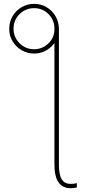

<svg xmlns="http://www.w3.org/2000/svg" viewBox="-20 -780 450 1004"><path d="M264.6 -617.2 288.1 -631.8V79.1Q287.6 132.3 302.5 157Q317.4 181.6 349.6 181.6Q367.2 181.6 381.8 177.7V200.2Q375.5 202.1 366.7 203.1Q357.9 204.1 349.6 204.1Q307.1 204.1 285.9 173.3Q264.6 142.6 264.6 79.1ZM28.3 -629.9Q28.3 -666 45.9 -695.6Q63.5 -725.1 93 -742.4Q122.6 -759.8 158.2 -759.8Q194.3 -759.8 223.6 -742.4Q252.9 -725.1 270.3 -695.6Q287.6 -666 288.1 -629.9Q288.1 -594.2 270.8 -564.7Q253.4 -535.2 223.9 -517.6Q194.3 -500 158.2 -500Q122.6 -500 92.8 -517.6Q63 -535.2 45.4 -564.7Q27.8 -594.2 28.3 -629.9ZM158.2 -522.5Q203.1 -522.9 234.4 -554.2Q265.6 -585.4 264.6 -629.9Q264.6 -674.8 233.9 -706.1Q203.1 -737.3 158.2 -737.3Q113.8 -737.3 82.3 -706.1Q50.8 -674.8 50.8 -629.9Q50.8 -585.4 82.3 -554Q113.8 -522.5 158.2 -522.5Z"/></svg>

Font: Inter 24pt Thin
Style: Regular
Weight: 250
Designer: Rasmus Andersson
Foundry: rsms
Version: Version 4.001;git-66647c0bb